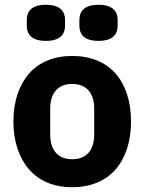

<svg xmlns="http://www.w3.org/2000/svg" viewBox="-20 -771 604 803"><path d="M282 12C205 12 144 -14 102 -62C60 -110 36 -179 36 -263C36 -347 60 -416 102 -464C144 -511 205 -537 282 -537C359 -537 421 -511 463 -464C505 -416 528 -347 528 -263C528 -179 505 -110 463 -62C421 -14 359 12 282 12ZM282 -105C341 -105 374 -142 374 -209V-316C374 -383 341 -420 282 -420C223 -420 190 -383 190 -316V-209C190 -142 223 -105 282 -105ZM172 -600C112 -600 92 -628 92 -663V-688C92 -723 112 -751 172 -751C232 -751 252 -723 252 -688V-663C252 -628 232 -600 172 -600ZM392 -600C332 -600 312 -628 312 -663V-688C312 -723 332 -751 392 -751C452 -751 472 -723 472 -688V-663C472 -628 452 -600 392 -600Z"/></svg>

Font: Plexus Sans Bold
Style: Regular
Weight: 700
Version: Version 2.001;PS 002.001;hotconv 1.0.70;makeotf.lib2.5.58329